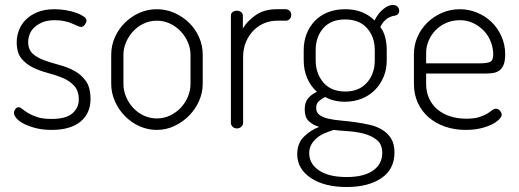

<svg xmlns="http://www.w3.org/2000/svg" viewBox="-20 -515 2083 770"><path d="M186 -38Q246 -38 271 -61Q296 -84 296 -115Q296 -151 277.5 -171Q259 -191 231.5 -202.5Q204 -214 171.5 -222.5Q139 -231 111.5 -244.5Q84 -258 65.5 -281Q47 -304 47 -346Q47 -369 55.5 -392.5Q64 -416 82.5 -435Q101 -454 129.5 -466Q158 -478 199 -478Q222 -478 245 -474Q268 -470 286 -463.5Q304 -457 315.5 -449Q327 -441 327 -433Q327 -426 320.5 -416.5Q314 -407 305 -407Q300 -407 291 -411Q282 -415 269.5 -420.5Q257 -426 239.5 -430Q222 -434 200 -434Q170 -434 150 -425.5Q130 -417 117 -404.5Q104 -392 98.5 -376.5Q93 -361 93 -347Q93 -316 111.5 -299.5Q130 -283 158 -273Q186 -263 218 -254.5Q250 -246 278 -231Q306 -216 324.5 -190Q343 -164 343 -118Q343 -60 302.5 -27Q262 6 187 6Q152 6 124.5 -1Q97 -8 77 -18Q57 -28 46.5 -40Q36 -52 36 -62Q36 -70 41.5 -77.5Q47 -85 54 -85Q61 -85 70 -77.5Q79 -70 93 -61.5Q107 -53 129 -45.5Q151 -38 186 -38Z M609 -478Q646 -478 679 -463.5Q712 -449 737.5 -424.5Q763 -400 778 -366.5Q793 -333 793 -295V-179Q793 -143 778 -109.5Q763 -76 737.5 -50.5Q712 -25 679 -9.5Q646 6 609 6Q572 6 539 -9Q506 -24 481 -49.5Q456 -75 441 -108.5Q426 -142 426 -179V-295Q426 -332 440.5 -365Q455 -398 480 -423Q505 -448 538 -463Q571 -478 609 -478ZM744 -295Q744 -321 733.5 -345.5Q723 -370 704.5 -389.5Q686 -409 661.5 -420.5Q637 -432 609 -432Q581 -432 556.5 -420.5Q532 -409 514 -389.5Q496 -370 485.5 -345.5Q475 -321 475 -295V-179Q475 -152 485.5 -127Q496 -102 514 -82.5Q532 -63 556.5 -51.5Q581 -40 609 -40Q637 -40 661.5 -51.5Q686 -63 704.5 -82.5Q723 -102 733.5 -127Q744 -152 744 -179Z M1090 -432Q1064 -432 1040 -422Q1016 -412 997 -393Q978 -374 966.5 -347Q955 -320 955 -286V-22Q955 -14 948 -7Q941 0 930 0Q919 0 912.5 -7Q906 -14 906 -22V-452Q906 -461 912.5 -466.5Q919 -472 930 -472Q940 -472 947 -466.5Q954 -461 954 -452V-401Q971 -430 1005 -454Q1039 -478 1090 -478H1126Q1135 -478 1141.5 -471.5Q1148 -465 1148 -455Q1148 -445 1141.5 -438.5Q1135 -432 1126 -432Z M1363 -107Q1318 -107 1284 -126Q1270 -119 1259 -109.5Q1248 -100 1248 -82Q1248 -64 1261.5 -54Q1275 -44 1297 -39Q1319 -34 1347.5 -31.5Q1376 -29 1405 -25Q1434 -21 1462.5 -14.5Q1491 -8 1513 5.5Q1535 19 1548.5 40.5Q1562 62 1562 96Q1562 164 1509.5 199.5Q1457 235 1370 235Q1326 235 1290 226Q1254 217 1227.5 199.5Q1201 182 1186.5 158Q1172 134 1172 104Q1172 59 1199.5 32.5Q1227 6 1260 -6Q1234 -14 1218 -29.5Q1202 -45 1202 -76Q1202 -104 1215 -120Q1228 -136 1251 -147Q1226 -169 1212 -201.5Q1198 -234 1198 -273V-314Q1198 -350 1210 -380Q1222 -410 1243.5 -432Q1265 -454 1295.5 -466Q1326 -478 1364 -478Q1437 -478 1482 -433Q1496 -461 1516.5 -478Q1537 -495 1555 -495Q1569 -495 1575 -487.5Q1581 -480 1581 -472Q1581 -463 1575.5 -458Q1570 -453 1563 -452Q1551 -451 1535 -442Q1519 -433 1505 -407Q1519 -389 1525 -364.5Q1531 -340 1531 -314V-273Q1531 -237 1518.5 -207Q1506 -177 1484 -154.5Q1462 -132 1431 -119.5Q1400 -107 1363 -107ZM1483 -314Q1483 -367 1452 -402Q1421 -437 1364 -437Q1307 -437 1276.5 -402Q1246 -367 1246 -314V-274Q1246 -220 1277 -184Q1308 -148 1365 -148Q1420 -148 1451.5 -183.5Q1483 -219 1483 -273ZM1513 98Q1513 64 1491.5 46.5Q1470 29 1439 21Q1408 13 1375 11Q1342 9 1318 6Q1299 12 1281.5 19.5Q1264 27 1250.5 38.5Q1237 50 1228.5 65Q1220 80 1220 99Q1220 142 1259.5 168.5Q1299 195 1370 195Q1439 195 1476 169Q1513 143 1513 98Z M1824 -478Q1860 -478 1893 -464.5Q1926 -451 1951 -427Q1976 -403 1991 -369.5Q2006 -336 2006 -297Q2006 -269 1999 -253.5Q1992 -238 1980 -230.5Q1968 -223 1952.5 -221.5Q1937 -220 1921 -220H1689V-178Q1689 -146 1701 -120Q1713 -94 1734.5 -76Q1756 -58 1785.5 -48.5Q1815 -39 1850 -39Q1881 -39 1900.5 -45Q1920 -51 1932.5 -58.5Q1945 -66 1953 -72.5Q1961 -79 1969 -79Q1978 -79 1985 -71Q1992 -63 1992 -55Q1992 -47 1982 -36.5Q1972 -26 1953.5 -16.5Q1935 -7 1908 -0.5Q1881 6 1848 6Q1802 6 1764 -7.5Q1726 -21 1698.5 -45Q1671 -69 1655.5 -103Q1640 -137 1640 -179V-298Q1640 -335 1654.5 -367.5Q1669 -400 1694 -424.5Q1719 -449 1752.5 -463.5Q1786 -478 1824 -478ZM1902 -261Q1936 -261 1947 -267.5Q1958 -274 1958 -297Q1958 -322 1948.5 -347Q1939 -372 1921 -391Q1903 -410 1878.5 -422Q1854 -434 1824 -434Q1795 -434 1770.5 -423.5Q1746 -413 1728 -395Q1710 -377 1699.5 -353Q1689 -329 1689 -302V-261Z"/></svg>

Font: AkaAcidDosis
Style: Light
Weight: 300
Designer: Edgar Tolentino, Pablo Impallari, Igino Marini, Aka-Acid
Foundry: Edgar Tolentino, Pablo Impallari, Igino Marini, Aka-Acid
Version: Version 1.007